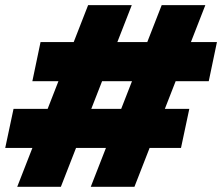

<svg xmlns="http://www.w3.org/2000/svg" viewBox="-28 -723 859 743"><path d="M323.2 0 597.7 -703.1H766.6L492.2 0ZM-7.8 -150.4 24.4 -301.8H704.6L672.4 -150.4ZM38.6 0 313 -703.1H481.9L207.5 0ZM97.2 -408.7 128.9 -560.1H811.5L779.8 -408.7Z"/></svg>

Font: Schibsted Grotesk Black
Style: Italic
Weight: 900
Italic angle: -12°
Designer: Bakken & Baeck AS, Henrik Kongsvoll
Foundry: Schibsted ASA
Version: Version 1.100;gftools[0.9.25]